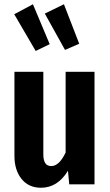

<svg xmlns="http://www.w3.org/2000/svg" viewBox="-20 -868 517 904"><path d="M425 0H306L300 -64Q251 16 173 16Q115 16 81.5 -25.5Q48 -67 48 -134V-530H184V-141Q184 -86 221 -86Q259 -86 289 -150V-530H425ZM214 -660 148 -628 47 -801 135 -848ZM353 -662 286 -633 191 -804 281 -848Z"/></svg>

Font: Fira Sans Compressed SemiBold
Style: Regular
Weight: 600
Width: 1
Designer: bBox Type GmbH & Carrois Corporate GbR & Edenspiekermann AG
Foundry: bBox Type GmbH & Carrois Corporate GbR & Edenspiekermann AG
Version: Version 4.301